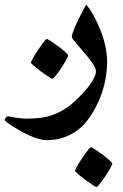

<svg xmlns="http://www.w3.org/2000/svg" viewBox="-90 -293 521 810"><path d="M361.8 -33.7Q361.8 0.5 356 35.2Q350.1 69.8 338.4 103Q326.7 136.2 309.6 167Q292.5 197.8 270.5 225.1Q258.3 239.7 241.7 252.9Q225.1 266.1 204.3 276.4Q183.6 286.6 158.9 292.5Q134.3 298.3 105.5 298.3Q89.8 298.3 71 292.5Q52.2 286.6 33 278.1Q13.7 269.5 -5.1 258.8Q-23.9 248 -38.3 238.8Q-52.7 229.5 -61.5 222.4Q-70.3 215.3 -70.3 213.4Q-70.3 209.5 -65.4 203.4Q-60.5 197.3 -57.1 197.3Q-56.6 197.3 -48.8 199Q-41 200.7 -29.8 202.4Q-18.6 204.1 -5.1 205.8Q8.3 207.5 22 207.5Q52.2 207.5 80.3 204.1Q108.4 200.7 134.8 190.9Q161.1 181.2 186.5 164.8Q211.9 148.4 237.8 122.6Q278.8 81.5 296.9 53.2Q314.9 24.9 314.9 7.8Q314.9 -1 307.4 -14.4Q299.8 -27.8 288.6 -42.5Q277.3 -57.1 263.9 -72.5Q250.5 -87.9 239.3 -101.1Q228 -114.3 220.5 -123.8Q212.9 -133.3 212.9 -137.2Q212.9 -143.1 217 -155.3Q221.2 -167.5 227.5 -182.4Q233.9 -197.3 241.7 -212.6Q249.5 -228 256.3 -241.2Q263.2 -254.4 267.8 -263.2Q272.5 -272 273.9 -273.4Q289.6 -254.9 304.9 -227.3Q320.3 -199.7 333 -168Q345.7 -136.2 353.8 -101.8Q361.8 -67.4 361.8 -33.7ZM383.8 397.5Q383.8 399.9 379.6 408Q375.5 416 369.1 427Q362.8 438 354.7 450.2Q346.7 462.4 339.1 472.4Q331.5 482.4 325.2 489.3Q318.8 496.1 316.4 496.1Q314.5 496.1 299.8 486.6Q285.2 477.1 269 465.1Q252.9 453.1 239.7 441.9Q226.6 430.7 226.6 427.7Q226.6 425.3 230.7 416.7Q234.9 408.2 241.7 397.2Q248.5 386.2 256.6 374Q264.6 361.8 272 351.8Q279.3 341.8 285.2 335Q291 328.1 293.5 328.1Q297.4 328.1 312 337.9Q326.7 347.7 342.8 359.6Q358.9 371.6 371.3 382.8Q383.8 394 383.8 397.5ZM197.8 -59.1Q197.8 -56.6 193.6 -48.6Q189.5 -40.5 183.1 -29.5Q176.8 -18.6 168.7 -6.3Q160.6 5.9 153.1 15.9Q145.5 25.9 139.2 32.7Q132.8 39.6 130.4 39.6Q128.4 39.6 113.8 30Q99.1 20.5 83 8.5Q66.9 -3.4 53.7 -14.6Q40.5 -25.9 40.5 -28.8Q40.5 -31.2 44.7 -39.8Q48.8 -48.3 55.7 -59.3Q62.5 -70.3 70.6 -82.5Q78.6 -94.7 85.9 -104.7Q93.3 -114.7 99.1 -121.6Q105 -128.4 107.4 -128.4Q111.3 -128.4 126 -118.7Q140.6 -108.9 156.7 -96.9Q172.9 -85 185.3 -73.7Q197.8 -62.5 197.8 -59.1Z"/></svg>

Font: Accordance
Style: Bold
Weight: 700
Version: Version 1.2 (build January 31, 2020) Miklal Software Solutio